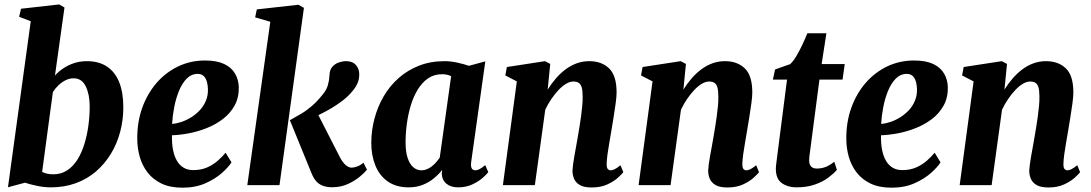

<svg xmlns="http://www.w3.org/2000/svg" viewBox="-20 -837 4932 868"><path d="M228.5 -495.5Q244 -513 265.8 -527.8Q287.5 -542.5 314.5 -551.5Q341.5 -560.5 372.5 -560.5Q427 -560.5 463.8 -536Q500.5 -511.5 519 -465Q537.5 -418.5 537.5 -352Q537.5 -294.5 523.2 -240.8Q509 -187 481.2 -141.5Q453.5 -96 413.8 -61.8Q374 -27.5 322.5 -8.8Q271 10 209.5 10Q179.5 10 147.5 3.2Q115.5 -3.5 93 -11L16 9.5L119 -741L66.5 -761L75 -797.5L247.5 -817L271.5 -803ZM170.5 -60Q180.5 -54.5 193 -51.8Q205.5 -49 221 -49Q256.5 -49 283.5 -66.8Q310.5 -84.5 329.8 -115Q349 -145.5 361.2 -185Q373.5 -224.5 379.5 -268.2Q385.5 -312 385.5 -355.5Q385.5 -409.5 367.8 -446.2Q350 -483 313 -483Q293.5 -483 275.5 -473.8Q257.5 -464.5 243 -450.2Q228.5 -436 219 -420.5Z M1026.5 -103Q1013.5 -82 983.5 -55.2Q953.5 -28.5 908.8 -8.5Q864 11.5 805 11.5Q749 11.5 710 -7.2Q671 -26 646.8 -57.8Q622.5 -89.5 611.5 -129Q600.5 -168.5 600.5 -209.5Q600 -285.5 623.2 -350Q646.5 -414.5 688 -462.2Q729.5 -510 785.5 -536.8Q841.5 -563.5 907 -563.5Q960 -563.5 993.2 -547.8Q1026.5 -532 1042.5 -504.5Q1058.5 -477 1059.5 -443.5Q1060.5 -396 1040.8 -360.2Q1021 -324.5 988 -299.2Q955 -274 914.8 -258Q874.5 -242 833.2 -234.2Q792 -226.5 757.5 -225.5Q756.5 -189.5 762 -160.5Q767.5 -131.5 779.5 -110.8Q791.5 -90 810 -79Q828.5 -68 853.5 -68Q889 -68 916.2 -80Q943.5 -92 964.2 -110.2Q985 -128.5 1000 -146.5ZM874.5 -503Q845 -503 824 -481.5Q803 -460 789 -425.8Q775 -391.5 767.5 -352Q760 -312.5 758 -277Q777 -278 799.5 -285.5Q822 -293 843.5 -306.2Q865 -319.5 882.8 -338.2Q900.5 -357 910.8 -381.5Q921 -406 920 -435Q918.5 -469.5 907 -486.2Q895.5 -503 874.5 -503Z M1098 0 1202 -738.5 1133.5 -758.5 1141 -794.5 1329 -815.5 1354 -801.5 1243.5 0ZM1481.5 9.5Q1456 9.5 1438 2.2Q1420 -5 1408.2 -19.2Q1396.5 -33.5 1388.5 -53.5L1290.5 -293.5Q1316 -308 1340.2 -322Q1364.5 -336 1389 -357Q1413.5 -378 1440 -411Q1456 -430.5 1462.2 -452Q1468.5 -473.5 1469.5 -496Q1470 -520.5 1482 -534.5Q1494 -548.5 1511.2 -554.5Q1528.5 -560.5 1544.5 -560.5Q1574 -560.5 1589 -543.2Q1604 -526 1604 -502.5Q1604.5 -477.5 1595 -458Q1585.5 -438.5 1572.5 -424Q1556 -403.5 1531.8 -384.5Q1507.5 -365.5 1480 -349Q1452.5 -332.5 1425.5 -319.5Q1398.5 -306.5 1376 -297L1403.5 -347.5L1517.5 -124.5Q1530 -101.5 1543.5 -90.2Q1557 -79 1569.5 -79Q1579 -79 1594.2 -84.2Q1609.5 -89.5 1623 -101.5L1639 -70Q1629.5 -57.5 1607.2 -38.8Q1585 -20 1553 -5.2Q1521 9.5 1481.5 9.5Z M2110 -104Q2107.5 -83.5 2113 -75.2Q2118.5 -67 2129 -67Q2137 -67 2147.2 -72Q2157.5 -77 2173.5 -90.5L2187.5 -59Q2181 -49.5 2162.2 -33Q2143.5 -16.5 2115.2 -3.2Q2087 10 2051 10Q2018.5 10 1998.5 -6.2Q1978.5 -22.5 1977 -52.5L1979 -69Q1964 -49.5 1942 -31.2Q1920 -13 1891.5 -1.5Q1863 10 1827.5 10Q1771 10 1733.2 -16.5Q1695.5 -43 1677 -88.8Q1658.5 -134.5 1658.5 -191Q1658.5 -246.5 1672.8 -300.2Q1687 -354 1714.2 -401Q1741.5 -448 1781.8 -483.8Q1822 -519.5 1874.2 -540Q1926.5 -560.5 1989.5 -560.5Q2017.5 -560.5 2048 -553.8Q2078.5 -547 2100 -539.5L2174 -559.5ZM2019.5 -492.5Q2011 -497 2000.8 -499.2Q1990.5 -501.5 1979 -501.5Q1942.5 -501.5 1915.2 -482.8Q1888 -464 1868.5 -432Q1849 -400 1837 -360Q1825 -320 1819.2 -277Q1813.5 -234 1813.5 -193.5Q1813.5 -152 1822.5 -124Q1831.5 -96 1847.8 -81.5Q1864 -67 1885.5 -67Q1898 -67 1909.5 -71.8Q1921 -76.5 1931.5 -84.5Q1942 -92.5 1951.2 -103Q1960.5 -113.5 1968 -124.5Z M2456 -432Q2472.5 -458.5 2492.5 -481.8Q2512.5 -505 2536 -522.8Q2559.5 -540.5 2586.5 -550.5Q2613.5 -560.5 2644 -560.5Q2699.5 -560.5 2733.5 -528Q2767.5 -495.5 2767.5 -419Q2767.5 -401.5 2763.5 -371Q2759.5 -340.5 2754 -307.2Q2748.5 -274 2744 -246.5Q2740 -221.5 2735 -193.8Q2730 -166 2726.5 -140.2Q2723 -114.5 2722.5 -96Q2722.5 -78 2728 -72.5Q2733.5 -67 2740 -67Q2748.5 -67 2758.8 -72Q2769 -77 2785 -90L2798 -58.5Q2792 -50.5 2774 -34Q2756 -17.5 2726.2 -3.5Q2696.5 10.5 2655 10.5Q2620 10.5 2601.2 -0.5Q2582.5 -11.5 2575.2 -29Q2568 -46.5 2568 -65.5Q2568.5 -77 2570.8 -94.2Q2573 -111.5 2576.8 -132.2Q2580.5 -153 2584.5 -175Q2588.5 -197 2592 -217.5Q2595.5 -238.5 2599.5 -262.2Q2603.5 -286 2606.8 -310.5Q2610 -335 2612.2 -358Q2614.5 -381 2614 -401Q2614 -427.5 2609.8 -442Q2605.5 -456.5 2596.2 -462.5Q2587 -468.5 2572.5 -468.5Q2556.5 -468.5 2539.2 -458.2Q2522 -448 2505 -430Q2488 -412 2472.5 -389.2Q2457 -366.5 2445 -341L2398 0H2253.5L2316.5 -469L2264.5 -496L2271.5 -534L2444 -560.5L2467.5 -548Z M3069.5 -432Q3086 -458.5 3106 -481.8Q3126 -505 3149.5 -522.8Q3173 -540.5 3200 -550.5Q3227 -560.5 3257.5 -560.5Q3313 -560.5 3347 -528Q3381 -495.5 3381 -419Q3381 -401.5 3377 -371Q3373 -340.5 3367.5 -307.2Q3362 -274 3357.5 -246.5Q3353.5 -221.5 3348.5 -193.8Q3343.5 -166 3340 -140.2Q3336.5 -114.5 3336 -96Q3336 -78 3341.5 -72.5Q3347 -67 3353.5 -67Q3362 -67 3372.2 -72Q3382.5 -77 3398.5 -90L3411.5 -58.5Q3405.5 -50.5 3387.5 -34Q3369.5 -17.5 3339.8 -3.5Q3310 10.5 3268.5 10.5Q3233.5 10.5 3214.8 -0.5Q3196 -11.5 3188.8 -29Q3181.5 -46.5 3181.5 -65.5Q3182 -77 3184.2 -94.2Q3186.5 -111.5 3190.2 -132.2Q3194 -153 3198 -175Q3202 -197 3205.5 -217.5Q3209 -238.5 3213 -262.2Q3217 -286 3220.2 -310.5Q3223.5 -335 3225.8 -358Q3228 -381 3227.5 -401Q3227.5 -427.5 3223.2 -442Q3219 -456.5 3209.8 -462.5Q3200.5 -468.5 3186 -468.5Q3170 -468.5 3152.8 -458.2Q3135.5 -448 3118.5 -430Q3101.5 -412 3086 -389.2Q3070.5 -366.5 3058.5 -341L3011.5 0H2867L2930 -469L2878 -496L2885 -534L3057.5 -560.5L3081 -548Z M3646.5 -186.5Q3644.5 -169 3642.5 -155.5Q3640.5 -142 3639.2 -131.5Q3638 -121 3638 -111.5Q3638 -93.5 3647 -84.2Q3656 -75 3672.5 -75Q3695 -75 3714.5 -83Q3734 -91 3751.5 -106L3763.5 -69Q3749 -52 3724 -33.5Q3699 -15 3663.2 -2.5Q3627.5 10 3579.5 10Q3542 10 3514.5 -9.2Q3487 -28.5 3487.5 -75.5Q3487.5 -79 3488 -85Q3488.5 -91 3490 -102.8Q3491.5 -114.5 3494 -134.2Q3496.5 -154 3500.5 -185L3538 -477H3474L3484 -523L3552 -547Q3566 -559.5 3580.2 -583.5Q3594.5 -607.5 3607.5 -635.2Q3620.5 -663 3630 -686.5H3716L3694.5 -547.5H3799L3789 -477H3684.5Z M4232 -103Q4219 -82 4189 -55.2Q4159 -28.5 4114.2 -8.5Q4069.5 11.5 4010.5 11.5Q3954.5 11.5 3915.5 -7.2Q3876.5 -26 3852.2 -57.8Q3828 -89.5 3817 -129Q3806 -168.5 3806 -209.5Q3805.5 -285.5 3828.8 -350Q3852 -414.5 3893.5 -462.2Q3935 -510 3991 -536.8Q4047 -563.5 4112.5 -563.5Q4165.5 -563.5 4198.8 -547.8Q4232 -532 4248 -504.5Q4264 -477 4265 -443.5Q4266 -396 4246.2 -360.2Q4226.5 -324.5 4193.5 -299.2Q4160.5 -274 4120.2 -258Q4080 -242 4038.8 -234.2Q3997.5 -226.5 3963 -225.5Q3962 -189.5 3967.5 -160.5Q3973 -131.5 3985 -110.8Q3997 -90 4015.5 -79Q4034 -68 4059 -68Q4094.5 -68 4121.8 -80Q4149 -92 4169.8 -110.2Q4190.5 -128.5 4205.5 -146.5ZM4080 -503Q4050.5 -503 4029.5 -481.5Q4008.5 -460 3994.5 -425.8Q3980.5 -391.5 3973 -352Q3965.5 -312.5 3963.5 -277Q3982.5 -278 4005 -285.5Q4027.5 -293 4049 -306.2Q4070.5 -319.5 4088.2 -338.2Q4106 -357 4116.2 -381.5Q4126.5 -406 4125.5 -435Q4124 -469.5 4112.5 -486.2Q4101 -503 4080 -503Z M4521 -432Q4537.5 -458.5 4557.5 -481.8Q4577.5 -505 4601 -522.8Q4624.5 -540.5 4651.5 -550.5Q4678.5 -560.5 4709 -560.5Q4764.5 -560.5 4798.5 -528Q4832.5 -495.5 4832.5 -419Q4832.5 -401.5 4828.5 -371Q4824.5 -340.5 4819 -307.2Q4813.5 -274 4809 -246.5Q4805 -221.5 4800 -193.8Q4795 -166 4791.5 -140.2Q4788 -114.5 4787.5 -96Q4787.5 -78 4793 -72.5Q4798.5 -67 4805 -67Q4813.5 -67 4823.8 -72Q4834 -77 4850 -90L4863 -58.5Q4857 -50.5 4839 -34Q4821 -17.5 4791.2 -3.5Q4761.5 10.5 4720 10.5Q4685 10.5 4666.2 -0.5Q4647.5 -11.5 4640.2 -29Q4633 -46.5 4633 -65.5Q4633.5 -77 4635.8 -94.2Q4638 -111.5 4641.8 -132.2Q4645.5 -153 4649.5 -175Q4653.5 -197 4657 -217.5Q4660.5 -238.5 4664.5 -262.2Q4668.5 -286 4671.8 -310.5Q4675 -335 4677.2 -358Q4679.5 -381 4679 -401Q4679 -427.5 4674.8 -442Q4670.5 -456.5 4661.2 -462.5Q4652 -468.5 4637.5 -468.5Q4621.5 -468.5 4604.2 -458.2Q4587 -448 4570 -430Q4553 -412 4537.5 -389.2Q4522 -366.5 4510 -341L4463 0H4318.5L4381.5 -469L4329.5 -496L4336.5 -534L4509 -560.5L4532.5 -548Z"/></svg>

Font: Merriweather 36pt ExtraBold
Style: Italic
Weight: 800
Italic angle: -7.8°
Version: Version 2.101